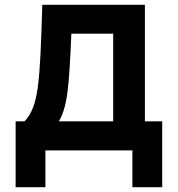

<svg xmlns="http://www.w3.org/2000/svg" viewBox="-20 -626 740 799"><path d="M45 153H169V0H531V153H655V-121H583V-606H156C146 -277 141 -184 82 -121H45ZM225 -121C261 -184 267 -260 277 -486H451V-121Z"/></svg>

Font: Martian Mono Std Md
Style: Regular
Weight: 500
Monospace: yes
Designer: Roman Shamin
Foundry: Evil Martians
Version: Version 1.000